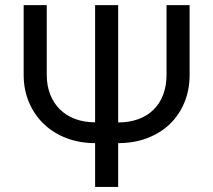

<svg xmlns="http://www.w3.org/2000/svg" viewBox="-20 -736 838 756"><path d="M726.6 -715.8V-441.4Q726.6 -382.3 706.3 -333Q686 -283.7 649.2 -248Q612.3 -212.4 560.3 -192.4Q508.3 -172.4 445.3 -172.4V0H354.5V-172.4Q293.9 -172.4 242.4 -191.9Q190.9 -211.4 153.3 -247.1Q115.7 -282.7 94.5 -332.3Q73.2 -381.8 73.2 -441.4V-715.8H164.1V-441.4Q164.1 -398.9 177.5 -364.5Q190.9 -330.1 215.8 -305.4Q240.7 -280.8 275.9 -267.6Q311 -254.4 354.5 -254.4V-715.8H445.3V-253.9Q488.8 -253.9 523.9 -266.6Q559.1 -279.3 584 -303.5Q608.9 -327.6 622.3 -362.5Q635.7 -397.5 635.7 -441.4V-715.8Z"/></svg>

Font: Arian AMU
Style: Regular
Weight: 400
Designer: Ruben Hakobyan (Tarumian)
Foundry: Ruben Hakobyan (Tarumian)
Version: Version 4.003